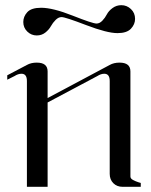

<svg xmlns="http://www.w3.org/2000/svg" viewBox="-20 -722 583 742"><path d="M434 -594Q394 -594 313 -625Q232 -656 218 -656Q206 -656 195 -645Q184 -634 176.5 -620.5Q169 -607 155 -596Q141 -585 122 -585Q101 -585 85.5 -600Q70 -615 70 -637Q70 -658 85.5 -675Q101 -692 139 -692Q184 -692 261 -661.5Q338 -631 353 -631Q365 -631 375.5 -642Q386 -653 393 -666.5Q400 -680 415 -691Q430 -702 449 -702Q470 -702 486 -687Q502 -672 502 -649Q502 -628 486 -611Q470 -594 434 -594ZM122 -480Q164 -480 164 -446V-343L404 -471Q420 -480 442 -480Q484 -480 484 -446V-40Q484 -36 486.5 -32.5Q489 -29 495 -26Q501 -23 504.5 -21.5Q508 -20 515.5 -17.5Q523 -15 524 -15V0H454Q432 0 418 -14Q404 -28 404 -50V-409Q404 -437 383 -437Q370 -437 356 -428L164 -326V0H84V-409Q84 -437 63 -437Q50 -437 36 -428L8 -414V-431L84 -471Q100 -480 122 -480Z"/></svg>

Font: kawoszeh
Style: Medium
Weight: 500
Version: Version 000.030